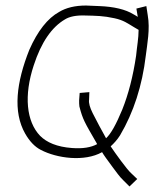

<svg xmlns="http://www.w3.org/2000/svg" viewBox="-20 -632 557 694"><path d="M268 -296 266 -269C266 -261 266 -254 267 -247C279 -200 287 -188 325 -122C329 -115 331 -112 331 -111C309 -99 279 -94 240 -97C186 -101 149 -117 125 -141C75 -193 66 -287 102 -396C129 -479 167 -534 215 -562C231 -572 255 -577 286 -576C328 -575 353 -575 394 -566C427 -559 442 -547 464 -534L481 -524C481 -494 475 -463 472 -431C461 -356 444 -291 422 -236C400 -183 381 -148 363 -132V-133C347 -162 331 -191 315 -223C305 -243 300 -260 302 -272L303 -299ZM478 -571C473 -574 469 -577 463 -580C434 -598 392 -608 339 -610C322 -611 306 -611 291 -612C251 -612 219 -604 194 -589C152 -566 116 -520 86 -452C39 -334 26 -228 71 -149C87 -121 106 -101 128 -90C185 -60 285 -46 349 -82C354 -73 367 -55 387 -28C401 -10 411 6 427 21L448 42L476 15L454 -6C439 -19 396 -79 380 -103C392 -114 404 -127 414 -143C463 -226 494 -322 507 -431C512 -472 523 -527 514 -577L509 -610L473 -601Z"/></svg>

Font: Reckless Catfish
Style: It
Weight: 400
Foundry: Cannot Into Space Fonts
Version: Version 0.2894